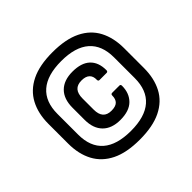

<svg xmlns="http://www.w3.org/2000/svg" viewBox="-152 -788 972 972"><g transform="rotate(-45 334.5 -302.0)"><path d="M335 11Q241 11 181.5 -18.5Q122 -48 93 -102.5Q64 -157 64 -231V-373Q64 -447 93 -501.5Q122 -556 181.5 -585.5Q241 -615 335 -615Q429 -615 489 -585.5Q549 -556 577.5 -501.5Q606 -447 606 -373V-231Q606 -157 577.5 -102.5Q549 -48 489 -18.5Q429 11 335 11ZM335 -52Q435 -52 486 -96.5Q537 -141 537 -228V-376Q537 -463 486 -507.5Q435 -552 335 -552Q234 -552 183 -507.5Q132 -463 132 -376V-228Q132 -141 183 -96.5Q234 -52 335 -52ZM336 -129Q275 -129 241.5 -162.5Q208 -196 208 -258V-344Q208 -407 241.5 -440.5Q275 -474 337 -474Q400 -474 432 -444Q464 -414 464 -358Q464 -347 455 -347H404Q395 -347 395 -357Q396 -383 381.5 -396.5Q367 -410 338 -410Q307 -410 292 -393Q277 -376 277 -341V-262Q277 -194 337 -194Q367 -194 380.5 -207Q394 -220 394 -246Q394 -256 404 -256H455Q464 -256 464 -246Q464 -193 432 -161Q400 -129 336 -129Z"/></g></svg>

Font: Sofia Sans Semi Condensed SemiBold
Style: Regular
Weight: 600
Designer: Botio Nikoltchev, Ani Petrova
Foundry: lettersoup
Version: Version 4.100